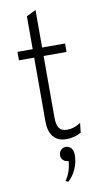

<svg xmlns="http://www.w3.org/2000/svg" viewBox="-104 -769 573 1063"><g transform="rotate(-10 182.0 -238.0)"><path d="M222.5 12Q174 12 148.8 -18Q123.5 -48 123.5 -106V-463.5H38V-511H123.5V-696L176.5 -722V-511H305.5V-463.5H176.5V-119Q176.5 -76 190.2 -57.2Q204 -38.5 235.5 -38.5Q272.5 -38.5 311 -63.5L305 -9.5Q287.5 0.5 265.8 6.2Q244 12 222.5 12ZM190 246 175.5 239.5Q191.5 217 200.8 190Q210 163 211.5 133Q193.5 133 182 121.8Q170.5 110.5 170.5 94.5Q170.5 76.5 182 65Q193.5 53.5 209 53.5Q226 53.5 238.8 66.2Q251.5 79 251.5 106.5Q251.5 148 233.8 186.2Q216 224.5 190 246Z"/></g></svg>

Font: Overpass ExtraLight
Style: Regular
Weight: 250
Designer: Delve Withrington, Dave Bailey, Thomas Jockin
Foundry: Delve Fonts LLC
Version: Version 4.000